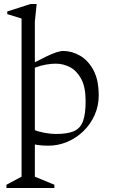

<svg xmlns="http://www.w3.org/2000/svg" viewBox="-20 -713 563 953"><path d="M12 220V204L87 164V-621L16 -643V-656L131 -693H162L153 -606V-404Q186 -421 212 -433.5Q238 -446 258.5 -453Q279 -460 294 -460Q336 -460 376.5 -437Q417 -414 443.5 -365.5Q470 -317 470 -239Q470 -187 449.5 -141.5Q429 -96 394 -62Q359 -28 314 -9Q269 10 221 10Q179 10 153 4V164L250 204V220ZM258 -48Q315 -48 347 -62Q379 -76 392 -111.5Q405 -147 405 -211Q405 -281 383 -321.5Q361 -362 327.5 -379.5Q294 -397 257 -397Q235 -397 208.5 -392.5Q182 -388 153 -377V-67Q172 -59 202.5 -53.5Q233 -48 258 -48Z"/></svg>

Font: Ancizar Serif Light
Style: Regular
Weight: 300
Designer: Cesar Puertas, Viviana Monsalve, Julian Moncada, Julian Prieto, Jose Castro, Felipe Aragon, Mariel Hernandez, Sara Alarc
Version: Version 8.100